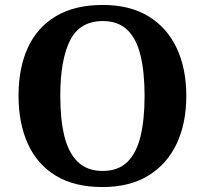

<svg xmlns="http://www.w3.org/2000/svg" viewBox="-20 -745 827 775"><path d="M394.2 10Q280.1 10 204.9 -36Q129.6 -82 92.2 -165Q54.8 -248 54.8 -359Q54.8 -470 92.2 -552Q129.6 -634 205.4 -679.5Q281.2 -725 395.2 -725Q503.7 -725 578.8 -679.5Q653.8 -634 692.9 -551.5Q732 -469 732 -358Q732 -247 692.9 -164.5Q653.8 -82 578.4 -36Q503 10 394.2 10ZM394.2 -55Q456.8 -55 493.9 -91.2Q531 -127.4 547.3 -194.9Q563.6 -262.5 563.6 -358Q563.6 -453.5 547.2 -521.2Q530.9 -588.9 493.9 -624.4Q456.8 -660 395.2 -660Q301.3 -660 262.3 -580.9Q223.3 -501.8 223.3 -358Q223.3 -262.5 240 -194.9Q256.8 -127.4 294.5 -91.2Q332.2 -55 394.2 -55Z"/></svg>

Font: Noto Serif Lao
Style: Regular
Weight: 400
Designer: Monotype Design Team
Foundry: Monotype Imaging Inc.
Version: Version 2.003